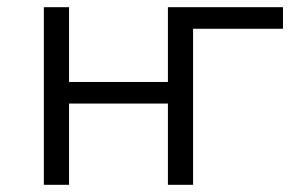

<svg xmlns="http://www.w3.org/2000/svg" viewBox="-20 -514 833 534"><path d="M102 0V-494H172V-286H447V-494H767V-434H517V0H447V-226H172V0Z"/></svg>

Font: Nunito Sans 7pt Light
Style: Regular
Weight: 300
Designer: Vernon Adams
Foundry: Vernon Adams
Version: Version 3.101;gftools[0.9.27]